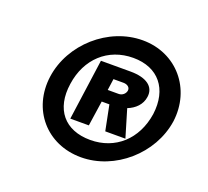

<svg xmlns="http://www.w3.org/2000/svg" viewBox="-88 -841 739 681"><g transform="rotate(20 281.5 -500.5)"><path d="M278 -268C405 -268 524 -371 543 -500C560 -628 471 -733 343 -733C214 -733 96 -628 78 -500C60 -371 148 -268 278 -268ZM288 -337C191 -337 139 -400 154 -500C168 -598 237 -663 333 -663C428 -663 480 -598 467 -500C452 -400 382 -337 288 -337ZM196 -384H266L280 -479H309L328 -384H404L373 -488C401 -499 423 -520 427 -550C433 -590 400 -614 340 -614H228ZM286 -525 292 -568H330C344 -568 356 -560 354 -547C352 -535 341 -525 327 -525Z"/></g></svg>

Font: United Sans Black
Style: Italic
Weight: 900
Italic angle: -8°
Designer: Pablo Impallari, Rodrigo Fuenzalida (Modified by Dan O. Williams)
Version: Version 1.000;PS 001.000;hotconv 1.0.88;makeotf.lib2.5.64775